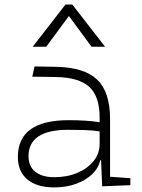

<svg xmlns="http://www.w3.org/2000/svg" viewBox="-20 -815 626 845"><path d="M218.8 9.8Q142.1 9.8 100.3 -25.4Q58.6 -60.5 58.6 -124Q58.6 -286.1 282.2 -286.1Q320.3 -286.1 355.7 -283.9Q391.1 -281.7 418.5 -276.9V-297.9Q418.5 -391.1 372.6 -432.9Q326.7 -474.6 224.6 -476.1L122.1 -477.5L131.8 -522.5L224.6 -521Q350.6 -519 407.5 -464.6Q464.4 -410.2 464.4 -291.5V-37.1L553.7 -30.8V0L429.7 4.9L424.8 -109.4H420.9Q413.6 -75.2 385.5 -48.3Q357.4 -21.5 314.5 -5.9Q271.5 9.8 218.8 9.8ZM218.8 -35.2Q275.9 -35.2 321 -54.4Q366.2 -73.7 392.3 -106.7Q418.5 -139.6 418.5 -181.2V-236.8Q387.7 -241.7 350.6 -242.7Q313.5 -243.7 279.8 -243.7Q105.5 -243.7 105.5 -127.4Q105.5 -83 135.3 -59.1Q165 -35.2 218.8 -35.2ZM124 -609.4 268.1 -794.9H298.3L442.4 -609.4H382.8L283.2 -744.6L183.6 -609.4Z"/></svg>

Font: Caskaydia Cove ExtraLight
Style: Regular
Weight: 200
Monospace: yes
Designer: Aaron Bell
Foundry: Saja Typeworks
Version: Version 4.300; ttfautohint (v1.8.3)